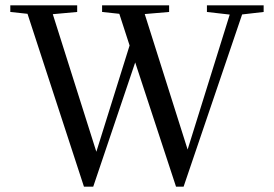

<svg xmlns="http://www.w3.org/2000/svg" viewBox="-20 -683 1026 719"><path d="M294.4 16.1 83 -631.3 18.6 -638.2V-663.1H269V-638.2L177.7 -629.9L340.8 -114.7L465.3 -512.7L426.8 -631.3L362.3 -638.2V-663.1H613.3V-638.2L522 -630.4L682.6 -123L840.3 -628.4L754.9 -638.2V-663.1H967.3V-638.2L886.7 -628.9L667.5 16.1H639.2L486.3 -449.2L329.1 16.1Z"/></svg>

Font: Elstob
Style: Regular
Weight: 400
Designer: Peter S. Baker
Version: Version 1.015